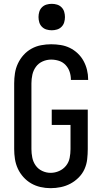

<svg xmlns="http://www.w3.org/2000/svg" viewBox="-20 -974 540 1002"><path d="M244 8Q217 8 191 2Q165 -4 142.5 -17Q120 -30 102 -50Q84 -70 73 -94Q62 -118 58 -144Q54 -170 54 -196V-539Q54 -565 58 -591.5Q62 -618 73.5 -642.5Q85 -667 103 -687Q121 -707 144.5 -720Q168 -733 194.5 -738Q221 -743 247 -743Q272 -743 297 -739Q322 -735 344.5 -724Q367 -713 385.5 -695.5Q404 -678 416 -656Q428 -634 434 -609.5Q440 -585 440 -560V-557H350V-558Q350 -579 343.5 -599Q337 -619 322.5 -634.5Q308 -650 288 -656.5Q268 -663 247 -663Q224 -663 202.5 -653.5Q181 -644 167.5 -625.5Q154 -607 149 -584.5Q144 -562 144 -539V-196Q144 -174 148.5 -151.5Q153 -129 166 -110.5Q179 -92 200 -82Q221 -72 244 -72Q267 -72 288.5 -81.5Q310 -91 324.5 -109Q339 -127 343.5 -150Q348 -173 348 -196V-322H250V-402H438V-196Q438 -170 435 -143Q432 -116 421 -91.5Q410 -67 390.5 -47.5Q371 -28 347.5 -15.5Q324 -3 297.5 2.5Q271 8 244 8ZM250 -816Q236 -816 222.5 -820Q209 -824 199 -834Q189 -844 185 -857.5Q181 -871 181 -885Q181 -899 185 -912.5Q189 -926 199 -936Q209 -946 222.5 -950Q236 -954 250 -954Q264 -954 277.5 -950Q291 -946 301 -936Q311 -926 315 -912.5Q319 -899 319 -885Q319 -871 315 -857.5Q311 -844 301 -834Q291 -824 277.5 -820Q264 -816 250 -816Z"/></svg>

Font: Iosevka SS18 Medium
Style: Regular
Weight: 500
Monospace: yes
Designer: Belleve Invis
Foundry: Belleve Invis
Version: Version 25.1.1; ttfautohint (v1.8.4)